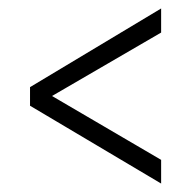

<svg xmlns="http://www.w3.org/2000/svg" viewBox="-20 -433 451 454"><path d="M361 1 51 -183V-227L361 -413V-356L103 -206L361 -55Z"/></svg>

Font: Junicode Cond Light
Style: Regular
Weight: 300
Width: 3
Designer: Peter S. Baker
Version: Version 2.201